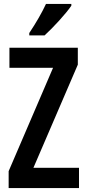

<svg xmlns="http://www.w3.org/2000/svg" viewBox="-20 -957 443 977"><path d="M343 -928V-937H214C193 -892 165 -843 129 -789V-777H207C251 -817 317 -889 343 -928ZM382 0V-103H150L376 -628V-714H28V-612H250L24 -86V0Z"/></svg>

Font: Noto Sans Myanmar UI ExtraCondensed SemiBold
Style: Regular
Weight: 600
Width: 2
Designer: Monotype Design Team
Foundry: Monotype Imaging Inc.
Version: Version 2.103